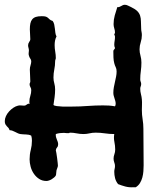

<svg xmlns="http://www.w3.org/2000/svg" viewBox="-26 -750 681 805"><path d="M576.2 -57.1Q576.2 -45.4 575.2 -32Q574.2 -18.6 570.8 -5.9Q567.4 6.8 560.8 17.6Q554.2 28.3 543 35.2H532.2Q515.1 36.1 499.5 32Q483.9 27.8 469.2 22Q460 10.7 456.5 -2.9Q453.1 -16.6 453.1 -29.8Q453.1 -36.1 454.6 -42Q456.1 -47.9 456.1 -54.2Q456.1 -61.5 453.1 -69.1Q450.2 -76.7 450.2 -85Q450.2 -94.2 453.6 -103.3Q457 -112.3 457 -123Q457 -138.7 453.6 -155Q450.2 -171.4 453.1 -188Q433.1 -188 413.8 -190.9Q394.5 -193.8 375 -193.8Q361.3 -193.8 349.1 -190.9Q336.9 -188 324.2 -188Q309.1 -188 295.2 -190.9Q281.2 -193.8 266.1 -193.8Q265.6 -191.9 262.5 -191.7Q259.3 -191.4 255.1 -191.7Q251 -191.9 247.3 -192.4Q243.7 -192.9 242.2 -192.9Q233.9 -192.9 225.1 -191.9Q216.3 -190.9 208 -188V-185.1Q207.5 -179.7 209 -174.8Q210.4 -169.9 212.4 -165Q214.4 -160.2 216.1 -155.3Q217.8 -150.4 217.8 -145Q217.8 -136.7 213.4 -132.1Q209 -127.4 208 -120.1Q209 -117.7 210.4 -108.2Q211.9 -98.6 213.4 -87.9Q214.8 -77.1 215.8 -67.6Q216.8 -58.1 216.8 -56.2Q216.8 -51.3 214.4 -45.9Q211.9 -40.5 210.9 -36.1Q210 -31.2 209.7 -24.7Q209.5 -18.1 208 -14.2Q205.6 -9.8 200.9 -5.9Q196.3 -2 190.7 1.5Q185.1 4.9 179.2 6.8Q173.3 8.8 168.9 8.8Q151.4 8.8 138.2 0.2Q125 -8.3 116 -21.5Q106.9 -34.7 102.5 -50.8Q98.1 -66.9 98.1 -82Q98.1 -102.5 103 -121.3Q107.9 -140.1 107.9 -160.2Q107.9 -171.4 105 -181.2Q99.6 -184.1 94 -185.1Q88.4 -186 82.5 -186.3Q76.7 -186.5 70.8 -186.8Q64.9 -187 59.1 -188Q53.2 -189 47.9 -191.7Q42.5 -194.3 37.1 -197Q31.7 -199.7 26.1 -201.9Q20.5 -204.1 14.2 -204.1Q12.2 -210.9 8.8 -214.4Q5.4 -217.8 2.2 -221.2Q-1 -224.6 -3.4 -229Q-5.9 -233.4 -5.9 -242.2Q-5.9 -252.4 -1 -263.2Q3.9 -273.9 12 -282.7Q20 -291.5 29.8 -298.1Q39.6 -304.7 49.8 -307.1Q56.2 -308.6 62 -307.9Q67.9 -307.1 74.2 -307.1Q79.1 -307.1 82 -308.8Q85 -310.5 87.2 -312.3Q89.4 -314 91.6 -314.9Q93.8 -315.9 98.1 -314Q97.2 -316.4 97.2 -319.1Q97.2 -321.8 97.2 -324.2Q97.2 -335.9 101.1 -347.9Q105 -359.9 105 -372.1Q105 -378.9 101.6 -384.5Q98.1 -390.1 98.1 -397Q98.1 -399.9 99.6 -402.6Q101.1 -405.3 101.1 -409.2Q101.1 -421.9 100.1 -433.8Q99.1 -445.8 99.1 -458Q99.1 -467.3 102.1 -476.3Q105 -485.4 105 -493.2Q105 -499 100.8 -504.6Q96.7 -510.3 95.2 -517.1Q93.3 -522.5 94.2 -527.6Q95.2 -532.7 95.2 -538.1Q95.2 -543.9 93.5 -549.3Q91.8 -554.7 91.8 -560.1Q91.8 -567.4 96.4 -574Q101.1 -580.6 101.1 -585Q101.1 -595.7 100.1 -606Q99.1 -616.2 99.1 -627Q99.1 -641.1 101.3 -651.6Q103.5 -662.1 109.1 -668.9Q114.7 -675.8 124.3 -679Q133.8 -682.1 148.9 -682.1Q161.1 -682.1 166.5 -680.2Q171.9 -678.2 175.3 -675Q178.7 -671.9 182.4 -668.5Q186 -665 194.8 -662.1Q199.7 -655.3 201.4 -647Q203.1 -638.7 204.1 -629.9Q205.1 -621.1 206.1 -612.8Q207 -604.5 210.9 -597.2Q206.5 -588.9 204.8 -579.8Q203.1 -570.8 203.1 -561Q203.1 -547.4 205.6 -533.4Q208 -519.5 208 -506.8Q208 -503.9 206.5 -500.2Q205.1 -496.6 205.1 -492.2Q205.1 -475.6 201.7 -459Q198.2 -442.4 198.2 -424.8Q198.2 -412.1 201.7 -400.4Q205.1 -388.7 205.1 -375Q205.1 -358.4 202.9 -342.5Q200.7 -326.7 198.2 -310.1Q201.2 -306.6 211.9 -305.2Q222.7 -303.7 235.4 -303.2Q248 -302.7 260.3 -303Q272.5 -303.2 277.8 -303.2Q309.6 -303.2 341.6 -305.7Q373.5 -308.1 405.8 -308.1Q418.5 -308.1 430.9 -307.4Q443.4 -306.6 456.1 -304.2Q459 -308.6 459 -314.9Q459 -320.8 457.5 -326.4Q456.1 -332 454.1 -337.6Q452.1 -343.3 450.7 -348.9Q449.2 -354.5 449.2 -360.8Q449.2 -373 451.4 -384.5Q453.6 -396 456.1 -407Q458.5 -418 460.7 -428.7Q462.9 -439.5 462.9 -450.2Q462.9 -461.4 459.2 -468.3Q455.6 -475.1 453.1 -484.9Q450.2 -495.6 449.7 -508.8Q449.2 -522 449.2 -533.2Q449.2 -537.6 450.2 -539.6Q451.2 -541.5 452.4 -542.5Q453.6 -543.5 454.6 -544.7Q455.6 -545.9 456.1 -548.8Q453.1 -555.2 453.1 -562Q453.1 -570.3 454.6 -578.6Q456.1 -586.9 456.1 -595.2Q456.1 -599.1 454.6 -601.8Q453.1 -604.5 453.1 -606.9Q456.1 -609.9 456.1 -613.8Q456.1 -622.1 453.1 -631.1Q450.2 -640.1 450.2 -648.9Q450.2 -667.5 455.1 -685.1Q460 -702.6 465.8 -720.2H467.8Q471.7 -719.7 475.1 -721.2Q478.5 -722.7 481.9 -724.6Q485.4 -726.6 489 -728.3Q492.7 -730 497.1 -730Q503.9 -730 510.5 -726.6Q517.1 -723.1 523.9 -720.2Q541 -711.9 549.6 -703.4Q558.1 -694.8 561.5 -684.1Q564.9 -673.3 564.9 -660.2Q564.9 -647 565.9 -629.9Q565.9 -623 567.4 -616.5Q568.8 -609.9 568.8 -603Q568.8 -587.4 564 -572.8Q559.1 -558.1 559.1 -543Q559.1 -530.3 563 -516.6Q566.9 -502.9 566.9 -487.8Q566.9 -469.7 564.5 -452.4Q562 -435.1 562 -417Q562 -411.6 564 -407Q565.9 -402.3 565.9 -397.9Q565.9 -392.6 564 -387.9Q562 -383.3 562 -377.9Q562 -366.7 564.9 -355.5Q567.9 -344.2 568.8 -333Q569.8 -321.8 569.3 -310.5Q568.8 -299.3 568.8 -288.1Q568.8 -268.6 572 -249.5Q575.2 -230.5 575.2 -210Q575.2 -171.9 575.7 -133.5Q576.2 -95.2 576.2 -57.1Z"/></svg>

Font: Margarine
Style: Regular
Weight: 400
Designer: Astigmatic (AOETI)
Foundry: Astigmatic (AOETI)
Version: Version 1.000